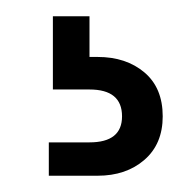

<svg xmlns="http://www.w3.org/2000/svg" viewBox="-20 -20 220 236"><path d="M40 155H90Q130 155 130 123Q130 90 90 90H45V0H90V50H100Q135 50 157.5 69Q180 88 180 123Q180 157 157.5 176.5Q135 196 100 196H40Z"/></svg>

Font: Philosopher
Style: Regular
Weight: 400
Designer: Jovanny Lemonad
Foundry: Jovanny Lemonad
Version: Version 2.000